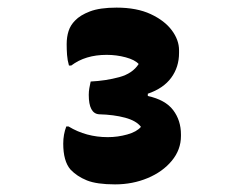

<svg xmlns="http://www.w3.org/2000/svg" viewBox="-20 -830 640 504"><path d="M450 -691Q450 -654 429.5 -626Q409 -598 368 -584V-578Q414 -568 434.5 -541Q455 -514 455 -477V-473Q455 -437 431 -408Q407 -379 367.5 -362.5Q328 -346 282 -346Q234 -346 208 -356.5Q182 -367 165 -385Q146 -407 146 -453Q146 -477 154 -498H160Q206 -470 263 -470Q289 -470 314 -477Q339 -484 350 -497Q338 -513 308.5 -521Q279 -529 240 -530Q213 -532 213 -581Q213 -590 214.5 -598.5Q216 -607 218 -616Q258 -618 293 -627.5Q328 -637 344 -662Q334 -673 310 -679.5Q286 -686 260 -686Q204 -686 167 -658H161Q157 -672 156 -686Q155 -700 155 -714Q155 -733 160 -748.5Q165 -764 177 -776Q190 -790 216 -800Q242 -810 286 -810Q339 -810 375.5 -793Q412 -776 431 -750.5Q450 -725 450 -698Z"/></svg>

Font: Recursive Mn Csl St Blk
Style: Regular
Weight: 900
Monospace: yes
Version: Version 1.079;hotconv 1.0.112;makeotfexe 2.5.65598; ttfautoh